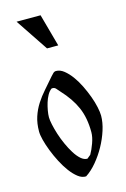

<svg xmlns="http://www.w3.org/2000/svg" viewBox="-112 -773 541 827"><g transform="rotate(-15 158.0 -359.5)"><path d="M158 -471Q176 -471 193 -457.5Q210 -444 225.5 -423Q241 -402 254 -375.5Q267 -349 276.5 -323Q286 -297 291 -273.5Q296 -250 296 -235Q296 -205 285 -170.5Q274 -136 256 -103.5Q238 -71 214.5 -43Q191 -15 166 1Q148 2 130.5 -11.5Q113 -25 97 -46.5Q81 -68 67 -95Q53 -122 42.5 -149Q32 -176 26 -199.5Q20 -223 20 -238Q20 -274 29.5 -303Q39 -332 55 -357Q71 -382 91.5 -405Q112 -428 134 -454Q139 -459 144.5 -465Q150 -471 158 -471ZM120 -403Q109 -395 101 -380.5Q93 -366 88 -349.5Q83 -333 80 -316Q77 -299 77 -286Q77 -274 81.5 -253Q86 -232 93.5 -208.5Q101 -185 112 -160.5Q123 -136 135.5 -116Q148 -96 162 -83.5Q176 -71 191 -71L207 -84Q218 -103 227.5 -129.5Q237 -156 237 -177Q237 -241 216.5 -288Q196 -335 153 -381Q146 -389 139 -397Q132 -405 120 -403ZM196 -575H146L49 -720H156L196 -575Z"/></g></svg>

Font: Germanica
Style: Regular
Weight: 400
Designer: Peter Wiegel
Foundry: Peter Wiegel